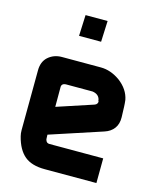

<svg xmlns="http://www.w3.org/2000/svg" viewBox="-126 -954 860 1043"><g transform="rotate(15 304.0 -433.0)"><path d="M518 -139 517 0H226Q153 0 113 -33Q72 -67 54 -139Q50 -154 50 -173L52 -509Q52 -557 81 -584Q113 -613 159 -613H378Q434 -613 487 -575Q541 -534 552 -477Q553 -466 554 -457Q555 -448 555 -440L557 -381Q558 -343 539.5 -318Q521 -293 487 -282L192 -185L193 -160L194 -156Q199 -139 215 -139ZM412 -431Q412 -437 411 -440Q404 -470 368 -475H221Q192 -475 194 -449V-342L397 -409Q415 -415 414 -434ZM224 -866H348L343 -748H219Z"/></g></svg>

Font: Covid19
Style: Regular
Weight: 400
Designer: Peter Wiegel
Foundry: (c) CAT - Ing. Peter Wiegel.  for Rudolf Maass + Partner GmbH
Version: Version 001.000